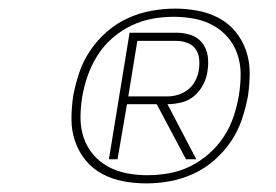

<svg xmlns="http://www.w3.org/2000/svg" viewBox="-20 -884 640 446"><path d="M320 -458Q292 -458 266 -463Q240 -468 217.5 -480Q195 -492 179 -511.5Q163 -531 154.5 -555.5Q146 -580 146 -607Q146 -634 150 -661Q155 -688 164 -715Q173 -742 189.5 -766.5Q206 -791 228.5 -810.5Q251 -830 277.5 -842Q304 -854 332 -859Q360 -864 387 -864Q414 -864 440 -859Q466 -854 488.5 -842Q511 -830 527 -810.5Q543 -791 551.5 -766.5Q560 -742 560 -715Q560 -688 556 -661Q551 -634 542 -607Q533 -580 516.5 -555.5Q500 -531 477.5 -511.5Q455 -492 428.5 -480Q402 -468 374.5 -463Q347 -458 320 -458ZM322 -477Q347 -477 372.5 -481.5Q398 -486 421.5 -497.5Q445 -509 465.5 -527Q486 -545 500.5 -567.5Q515 -590 523 -614.5Q531 -639 535 -663Q539 -688 539 -712Q539 -736 531.5 -758Q524 -780 509.5 -797Q495 -814 475 -825Q455 -836 431.5 -840.5Q408 -845 384 -845Q359 -845 334 -840.5Q309 -836 285 -824.5Q261 -813 240.5 -795Q220 -777 206 -754.5Q192 -732 183.5 -707.5Q175 -683 171 -659Q167 -634 167 -610Q167 -586 174.5 -564Q182 -542 196.5 -525Q211 -508 231 -497Q251 -486 274.5 -481.5Q298 -477 322 -477ZM233 -514 281 -808H390Q408 -808 424 -802.5Q440 -797 450 -784Q460 -771 462.5 -754Q465 -737 462 -719Q460 -703 452 -687.5Q444 -672 431 -661Q418 -650 401.5 -646Q385 -642 369 -642L436 -514H412L344 -642H275L253 -514ZM278 -660H369Q381 -660 394 -664Q407 -668 417.5 -676.5Q428 -685 434 -697Q440 -709 442 -722Q444 -735 442.5 -748Q441 -761 434 -770.5Q427 -780 415 -784.5Q403 -789 390 -789H299Z"/></svg>

Font: Iosevka SS04 Thin Extended
Style: Italic
Weight: 100
Width: 7
Italic angle: -9°
Monospace: yes
Designer: Belleve Invis
Foundry: Belleve Invis
Version: Version 19.0.0; ttfautohint (v1.8.4)